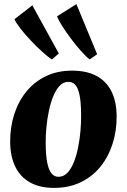

<svg xmlns="http://www.w3.org/2000/svg" viewBox="-20 -901 617 935"><path d="M331 -557Q402 -557 450 -531.2Q498 -505.5 522.8 -456Q547.5 -406.5 548 -335.5Q548.5 -264 528.2 -200.8Q508 -137.5 469 -89.2Q430 -41 373 -13.5Q316 14 243.5 14Q174.5 14 127 -12.2Q79.5 -38.5 55 -88.2Q30.5 -138 29.5 -208Q29 -281 49.2 -344.2Q69.5 -407.5 108.5 -455.2Q147.5 -503 203.5 -530Q259.5 -557 331 -557ZM313.5 -502.5Q288.5 -502.5 270.2 -483Q252 -463.5 239 -431.2Q226 -399 217.8 -359.5Q209.5 -320 205.8 -278.8Q202 -237.5 202.5 -201Q203 -142 210.5 -106.5Q218 -71 231.8 -55.5Q245.5 -40 264.5 -40Q289.5 -40 308 -59.2Q326.5 -78.5 339.5 -111Q352.5 -143.5 360.5 -183.5Q368.5 -223.5 372 -264.8Q375.5 -306 375 -343.5Q374.5 -404 367.2 -438.8Q360 -473.5 346.5 -488Q333 -502.5 313.5 -502.5ZM233 -611.5Q213.5 -623.5 185.8 -648.8Q158 -674 129.5 -704.2Q101 -734.5 79.2 -762.5Q57.5 -790.5 50.5 -807.5L137.5 -875L266.5 -640.5ZM417 -611.5Q399 -625 374.5 -652.5Q350 -680 325.5 -712.8Q301 -745.5 282.5 -774.8Q264 -804 258 -821.5L352 -881L453 -637Z"/></svg>

Font: Merriweather 48pt Black
Style: Italic
Weight: 900
Italic angle: -7.8°
Version: Version 2.101